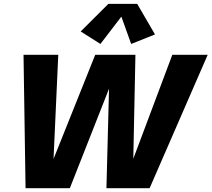

<svg xmlns="http://www.w3.org/2000/svg" viewBox="-20 -992 1115 1012"><path d="M114.7 0 104 -703.1H287.1L262.2 -154.3L481.9 -703.1H693.8L682.6 -155.3L888.2 -703.1H1074.7L768.6 0H541L554.7 -524.4L348.1 0ZM509.3 -760.3 405.3 -826.2 551.3 -971.7H703.1L796.9 -810.5L671.4 -760.3L619.6 -904.3Z"/></svg>

Font: Schibsted Grotesk ExtraBold
Style: Italic
Weight: 800
Italic angle: -12°
Designer: Bakken & Baeck AS, Henrik Kongsvoll
Foundry: Schibsted ASA
Version: Version 1.100; ttfautohint (v1.8.4.7-5d5b);gftools[0.9.25]